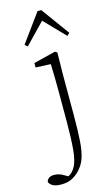

<svg xmlns="http://www.w3.org/2000/svg" viewBox="-212 -781 634 1086"><g transform="rotate(-15 105.5 -238.0)"><path d="M5 253Q-30 253 -47 241.5Q-64 230 -66 218Q-57 190 -22 190Q-8 190 6 194Q20 198 38 209L55 219Q79 206 94 181Q114 148 120 81Q126 14 126 -86V-258Q126 -351 123 -420L35 -424V-450L164 -482L176 -474L174 -350V-111Q174 -20 170 40.5Q166 101 153 140Q140 179 111 208Q89 230 64.5 241.5Q40 253 5 253ZM255 -550 139 -670 23 -550 8 -564 128 -729H150L270 -564Z"/></g></svg>

Font: Source Serif Pro Light
Style: Regular
Weight: 300
Designer: Frank Grießhammer
Foundry: Adobe Systems Incorporated
Version: Version 3.001;hotconv 1.0.111;makeotfexe 2.5.65597